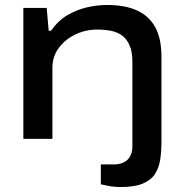

<svg xmlns="http://www.w3.org/2000/svg" viewBox="-20 -559 738 773"><path d="M465 194Q452 194 437.5 192.5Q423 191 410 188Q397 185 386 183V103H438Q474 103 493.5 84Q513 65 513 30V-311Q513 -349 502.5 -374.5Q492 -400 473.5 -414.5Q455 -429 429 -434.5Q403 -440 371 -440Q325 -440 284 -420.5Q243 -401 217 -366.5Q191 -332 191 -286V0H74V-527H168L176 -435H185Q214 -476 251.5 -498Q289 -520 330.5 -529.5Q372 -539 410 -539Q483 -539 531.5 -517Q580 -495 605 -449.5Q630 -404 630 -331V12Q630 50 625 83.5Q620 117 603.5 142Q587 167 554 180.5Q521 194 465 194Z"/></svg>

Font: Archivo Expanded Medium
Style: Regular
Weight: 500
Width: 7
Designer: Hector Gatti
Foundry: Omnibus-Type
Version: Version 2.001